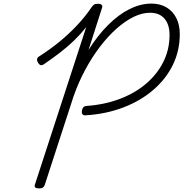

<svg xmlns="http://www.w3.org/2000/svg" viewBox="-20 -1035 1021 1069"><path d="M458 -393Q445 -392 439.5 -398.5Q434 -405 436 -419Q438 -431 444 -437.5Q450 -444 460 -445Q562 -452 647.5 -484.5Q733 -517 795 -570.5Q857 -624 890.5 -692.5Q924 -761 924 -840Q924 -898 896 -931Q868 -964 815 -964Q771 -964 724 -941Q677 -918 629.5 -876Q582 -834 537.5 -776Q493 -718 455 -647.5Q417 -577 389 -497L229 -5Q226 4 219 9Q212 14 197 14Q183 14 177 9Q171 4 174 -6L460 -884Q430 -846 394 -811Q358 -776 316.5 -744Q275 -712 227 -679Q214 -670 206 -672.5Q198 -675 191 -687Q185 -697 186.5 -706Q188 -715 198 -721Q259 -760 311.5 -803Q364 -846 409.5 -894.5Q455 -943 490 -995Q497 -1005 504 -1009.5Q511 -1014 525 -1014Q540 -1014 546 -1008Q552 -1002 548 -991L473 -757Q523 -837 581.5 -895.5Q640 -954 701.5 -984.5Q763 -1015 823 -1015Q872 -1015 907.5 -993.5Q943 -972 962 -934Q981 -896 981 -845Q981 -753 942.5 -674Q904 -595 833 -534Q762 -473 666 -436.5Q570 -400 458 -393Z"/></svg>

Font: Playwrite US Trad ExtraLight
Style: Regular
Weight: 250
Designer: Veronika Burian, José Scaglione
Foundry: TypeTogether
Version: Version 1.003